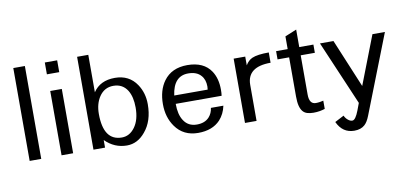

<svg xmlns="http://www.w3.org/2000/svg" viewBox="-81 -994 3109 1470"><g transform="rotate(-10 1473.5 -259.0)"><path d="M170 0H80V-722H170Z M421 -630H325V-722H421ZM418 0H328V-500H418Z M1046 -271Q1046 -140 978 -60Q918 13 835 13Q738 13 666 -59V0H576V-722H663V-431Q717 -513 832 -513Q943 -513 1001 -426Q1046 -359 1046 -271ZM950 -262Q950 -345 919 -396Q882 -455 810 -455Q740 -455 700 -395Q664 -341 664 -262Q664 -54 807 -54Q868 -54 909 -110.5Q950 -167 950 -262Z M1617 -283Q1617 -257 1614 -236H1257Q1257 -153 1288 -106Q1322 -52 1390 -52Q1452 -52 1486 -89Q1512 -118 1517 -159H1614Q1601 -96 1561 -52Q1500 13 1389 13Q1274 13 1212 -75Q1160 -148 1160 -250Q1160 -358 1211 -428Q1273 -513 1395 -513Q1523 -513 1579 -428Q1617 -370 1617 -283ZM1517 -301Q1519 -313 1519 -325Q1519 -379 1490 -411Q1457 -449 1391 -449Q1277 -449 1257 -301Z M2027 -420Q1844 -420 1844 -280V0H1754V-500H1844V-432Q1865 -468 1897 -482Q1938 -500 2027 -500Z M2374 0Q2356 6 2333.5 10Q2311 14 2285 14Q2257 14 2236 7.5Q2215 1 2201.5 -15.5Q2188 -32 2181 -60Q2174 -88 2174 -131V-436H2084V-500H2174V-599L2264 -636V-500H2374V-436H2264V-131Q2264 -56 2315 -56Q2332 -56 2347 -58.5Q2362 -61 2374 -64Z M2930 -500 2691 111Q2673 157 2650 177Q2620 204 2569 204Q2478 204 2436 113L2507 76Q2515 95 2531 109Q2550 126 2568 125Q2592 124 2618 56L2639 0L2425 -500H2530L2687 -123L2833 -500Z"/></g></svg>

Font: Mingzat
Style: Regular
Weight: 400
Designer: Jason Glavy (Lepcha), Lorna Priest (Lepcha additions), Walt Agee (Sophia), Victor Gaultney (Sophia)
Foundry: SIL International
Version: Version 0.100